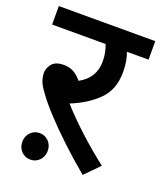

<svg xmlns="http://www.w3.org/2000/svg" viewBox="-124 -702 680 810"><g transform="rotate(20 216.5 -297.0)"><path d="M401 -51 338 13Q279 -36 227 -85Q175 -134 135.5 -176.5Q96 -219 73 -251Q50 -281 43.5 -300Q37 -319 37 -336Q37 -357 52.5 -376.5Q68 -396 106 -396Q131 -396 150.5 -385Q170 -374 186 -354Q254 -391 254 -465Q254 -486 250 -505.5Q246 -525 240 -539H0V-622H433V-539H336Q342 -523 346 -501.5Q350 -480 350 -452Q350 -374 303.5 -327.5Q257 -281 183 -251Q226 -203 283 -150.5Q340 -98 401 -51ZM51 -32Q51 -57 67.5 -74Q84 -91 108 -91Q132 -91 148.5 -74Q165 -57 165 -32Q165 -6 148.5 11Q132 28 108 28Q84 28 67.5 11Q51 -6 51 -32Z"/></g></svg>

Font: Noto Sans Medium
Style: Regular
Weight: 500
Designer: Monotype Design Team
Foundry: Monotype Imaging Inc.
Version: Version 2.007